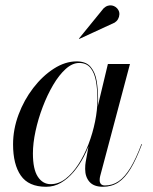

<svg xmlns="http://www.w3.org/2000/svg" viewBox="-20 -705 584 735"><path d="M156.5 10Q89.5 10 59.8 -32.8Q30 -75.5 30 -152.5Q30 -210 51 -266.2Q72 -322.5 107.5 -368.5Q143 -414.5 186.2 -442.2Q229.5 -470 273.5 -470Q309.5 -470 327.2 -448.8Q345 -427.5 350.2 -394Q355.5 -360.5 355.5 -324Q355.5 -291 349.2 -253.5Q343 -216 331 -178.5Q319 -141 301.8 -107.2Q284.5 -73.5 262 -47Q239.5 -20.5 213.2 -5.2Q187 10 156.5 10ZM174 0Q204 0 230.8 -20.5Q257.5 -41 280 -75.8Q302.5 -110.5 318.8 -153Q335 -195.5 344 -240Q353 -284.5 353 -324Q353 -363 347.2 -394.8Q341.5 -426.5 326.2 -445.2Q311 -464 283 -464Q257 -464 231.5 -441Q206 -418 183.5 -379.8Q161 -341.5 143.5 -295.5Q126 -249.5 116 -203Q106 -156.5 106 -117.5Q106 -57 124.8 -28.5Q143.5 0 174 0ZM374 10Q339 10 322.5 -9Q306 -28 306 -58Q306 -66.5 306.5 -73.2Q307 -80 308 -85L319.5 -149L342.5 -223.5L355.5 -303.5L393 -460H477.5L363.5 -31Q361.5 -23.5 361.5 -15Q361.5 -6.5 366.2 -0.8Q371 5 382 5Q410.5 5 434 -11Q457.5 -27 479 -62.2Q500.5 -97.5 521.5 -153.5L523.5 -153Q502 -95.5 480.2 -59.5Q458.5 -23.5 433 -6.8Q407.5 10 374 10ZM283.5 -556 282 -557 376.5 -673Q384.5 -680.5 392.8 -683Q401 -685.5 408.8 -684Q416.5 -682.5 422.8 -678Q429 -673.5 432.5 -667.5Q437.5 -659.5 437 -649.8Q436.5 -640 431.8 -631.8Q427 -623.5 419 -618.5Z"/></svg>

Font: Bodoni Moda 72pt
Style: Italic
Weight: 400
Italic angle: -13°
Designer: Owen Earl
Foundry: indestructible type
Version: Version 2.005